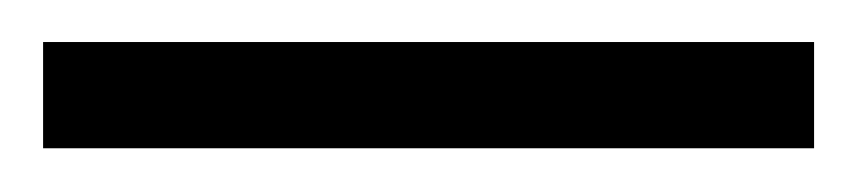

<svg xmlns="http://www.w3.org/2000/svg" viewBox="-30 36 401 90"><path d="M-9.8 105.5H351.6V55.7H-9.8Z"/></svg>

Font: Pinar VF
Style: Regular
Weight: 300
Designer: Amin Abedi
Version: Version 2.000